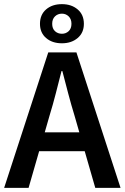

<svg xmlns="http://www.w3.org/2000/svg" viewBox="-22 -907 602 927"><path d="M217 -348 194 -268H361L338 -348Q322 -400 307.5 -455Q293 -510 279 -564H275Q261 -509 247 -454.5Q233 -400 217 -348ZM-2 0 211 -654H347L560 0H438L387 -177H167L116 0ZM277 -698Q230 -698 200.5 -723.5Q171 -749 171 -792Q171 -836 200.5 -861.5Q230 -887 277 -887Q323 -887 353 -861.5Q383 -836 383 -792Q383 -749 353 -723.5Q323 -698 277 -698ZM277 -744Q296 -744 309.5 -756.5Q323 -769 323 -792Q323 -815 309.5 -828Q296 -841 277 -841Q257 -841 243.5 -828Q230 -815 230 -792Q230 -769 243.5 -756.5Q257 -744 277 -744Z"/></svg>

Font: Giro Sans Semibold
Style: Regular
Weight: 600
Designer: Paul D. Hunt
Foundry: Adobe Systems Incorporated
Version: Version 1.000;PS 1.0;hotconv 1.0.88;makeotf.lib2.5.647800